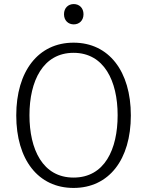

<svg xmlns="http://www.w3.org/2000/svg" viewBox="-20 -913 814 945"><path d="M342 12C516 12 624 -127 624 -345C624 -562 516 -703 342 -703C168 -703 60 -562 60 -345C60 -127 168 12 342 12ZM342 -653C492 -653 559 -515 559 -346C559 -178 495 -39 342 -39C190 -39 125 -178 125 -346C125 -515 192 -653 342 -653ZM295 -843C295 -812 316 -793 343 -793C370 -793 391 -812 391 -843C391 -874 370 -893 343 -893C316 -893 295 -874 295 -843Z"/></svg>

Font: Repo Light
Style: Regular
Weight: 300
Designer: Stefan Peev
Foundry: Context Ltd
Version: Version 001.502